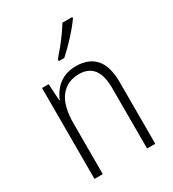

<svg xmlns="http://www.w3.org/2000/svg" viewBox="-185 -868 877 971"><g transform="rotate(-30 254.0 -382.5)"><path d="M280.8 -541Q354.5 -541 393.8 -497.1Q433.1 -453.1 433.1 -358.9V0H385.3V-351.6Q385.3 -428.2 356.9 -463.4Q328.6 -498.5 274.9 -498.5Q205.1 -498.5 165.8 -448.5Q126.5 -398.4 126.5 -295.9V0H78.1V-530.8H116.7L122.6 -433.6H125.5Q137.2 -462.9 157.7 -487.3Q178.2 -511.7 208.7 -526.4Q239.3 -541 280.8 -541ZM389.6 -765.1V-757.3Q377.9 -740.7 361.6 -720.7Q345.2 -700.7 325.9 -679.7Q306.6 -658.7 287.6 -639.9Q268.6 -621.1 251.5 -606H219.7V-616.2Q240.2 -639.2 261 -664.8Q281.7 -690.4 300 -716.3Q318.4 -742.2 332.5 -765.1Z"/></g></svg>

Font: Open Sans SemiCondensed Light
Style: Regular
Weight: 300
Width: 4
Designer: Monotype Design Team
Foundry: Monotype Imaging Inc.
Version: Version 3.000